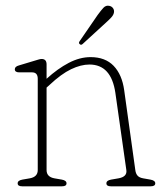

<svg xmlns="http://www.w3.org/2000/svg" viewBox="-20 -654 570 674"><path d="M143.5 -428V-377.5Q182.5 -413 221.2 -433.2Q260 -453.5 298 -453.5Q349.5 -453.5 379 -422.8Q408.5 -392 416 -337L455 -57Q456.5 -45 462.5 -37.8Q468.5 -30.5 482.5 -28L508 -23.5Q525 -20.5 525 -10.5Q525 0 509 0H369Q353.5 0 353.5 -10.5Q353.5 -20.5 370 -23.5L396 -28Q427 -33.5 423.5 -57L385 -328Q370.5 -427.5 294 -427.5Q264 -427.5 229.5 -411Q195 -394.5 153.5 -355.5L143.5 -346.5V-57Q143.5 -33 171 -28L197 -23.5Q213.5 -20.5 213.5 -10.5Q213.5 0 198 0H57.5Q42 0 42 -10.5Q42 -20.5 58.5 -23.5L84.5 -28Q112.5 -33 112.5 -57V-377.5Q112.5 -400 92.5 -400H47.5Q32 -400 32 -411Q32 -420.5 47 -424.5L98.5 -440Q107.5 -442.5 114.5 -444.8Q121.5 -447 126 -447Q143.5 -447 143.5 -428ZM322.5 -601Q334.5 -617.5 343.2 -626.8Q352 -636 363.5 -633.5Q372 -632 376.8 -625.2Q381.5 -618.5 380 -610Q378.5 -601.5 371 -593.2Q363.5 -585 353.5 -576L270 -499.5Q264.5 -494.5 260 -499Q256.5 -501.5 257.5 -505Q258.5 -508.5 261 -511.5Z"/></svg>

Font: Fraunces 72pt SuperSoft Thin
Style: Regular
Weight: 100
Version: Version 1.000;[b76b70a41]